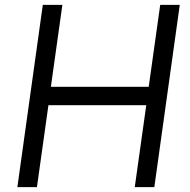

<svg xmlns="http://www.w3.org/2000/svg" viewBox="-20 -765 777 785"><path d="M51 0H131L178 -335H578L531 0H611L715 -745H635L588 -410H188L235 -745H155Z"/></svg>

Font: Mluvka
Style: Italic
Weight: 400
Italic angle: -8°
Designer: Modified by Jiří Krblich, Original typeface by Gumpita Rahayu
Foundry: Gumpita Rahayu & Jiří Krblich
Version: Version 2.000;Glyphs 3.1.1 (3134)